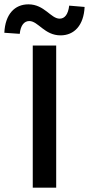

<svg xmlns="http://www.w3.org/2000/svg" viewBox="-66 -865 410 885"><path d="M69 -768C110 -768 139 -702 213 -702C276 -702 320 -748 324 -833L253 -839C248 -798 232 -779 209 -779C168 -779 139 -845 65 -845C2 -845 -42 -800 -46 -714L25 -709C29 -749 46 -768 69 -768ZM85 -655V0H193V-655Z"/></svg>

Font: Cambridge Sans Medium
Style: Regular
Weight: 500
Version: Version 2.020;PS 002.020;hotconv 1.0.88;makeotf.lib2.5.64775